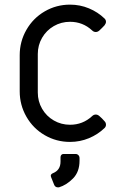

<svg xmlns="http://www.w3.org/2000/svg" viewBox="-20 -599 532 828"><path d="M65 -205V-361Q65 -420 94 -470.5Q123 -521 173 -550Q223 -579 282 -579Q325 -579 363.5 -563Q402 -547 431 -519Q437 -513 437 -505Q437 -498 431 -490Q421 -479 408 -467Q401 -461 393 -461Q384 -461 377 -468Q337 -505 282 -505Q244 -505 212 -486.5Q180 -468 161.5 -436Q143 -404 143 -366V-200Q143 -162 161.5 -130Q180 -98 212 -79.5Q244 -61 282 -61Q337 -61 377 -98Q384 -105 393 -105Q401 -105 408 -99Q420 -89 431 -76Q437 -70 437 -61Q437 -53 431 -47Q402 -19 363.5 -3Q325 13 282 13Q223 13 173 -16Q123 -45 94 -95.5Q65 -146 65 -205ZM230 209Q219 209 214 199L200 164Q199 162 199 159Q199 152 208 148Q241 135 241 98V79Q241 73 244.5 69Q248 65 254 65H306Q313 65 318 70Q323 75 323 83V94Q323 142 295 170.5Q267 199 234 209Z"/></svg>

Font: Miriam Libre
Style: Regular
Weight: 400
Designer: Michal Sahar
Foundry: Hagilda
Version: Version 1.001